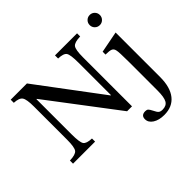

<svg xmlns="http://www.w3.org/2000/svg" viewBox="-230 -1100 1655 1655"><g transform="rotate(-45 597.5 -272.5)"><path d="M754 10H694L219 -616H215V-189Q215 -91 232 -65.5Q249 -40 314 -38V0H45V-38Q116 -40 135.5 -65Q155 -90 155 -182V-588Q155 -674 136.5 -701.5Q118 -729 55 -732V-770H253L690 -187H694V-581Q694 -679 677 -704.5Q660 -730 595 -732V-770H864V-732Q793 -730 773.5 -705Q754 -680 754 -588ZM1104 -540V2Q1104 127 1051 193.5Q998 260 899 260Q835 260 794.5 234Q754 208 754 167Q754 120 805 120Q823 120 832.5 128.5Q842 137 857 167Q871 197 883.5 207Q896 217 920 217Q968 217 987 184Q1006 151 1006 68V-280Q1006 -402 999 -427Q994 -450 975.5 -458.5Q957 -467 908 -467V-502ZM1009 -699Q991 -717 991 -743Q991 -769 1009 -787Q1027 -805 1053 -805Q1079 -805 1097 -787Q1115 -769 1115 -743Q1115 -717 1097 -699Q1079 -681 1053 -681Q1027 -681 1009 -699Z"/></g></svg>

Font: Libre Baskerville
Style: Regular
Weight: 400
Designer: Pablo Impallari, Rodrigo Fuenzalida
Foundry: Pablo Impallari, Rodrigo Fuenzalida
Version: Version 1.000